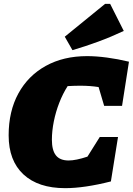

<svg xmlns="http://www.w3.org/2000/svg" viewBox="-20 -966 691 999"><path d="M319 13Q179 13 102 -58.5Q25 -130 25 -262Q25 -387 75.5 -479.5Q126 -572 218 -623Q310 -674 433 -674Q480 -674 536.5 -666.5Q593 -659 651 -645L615 -415H522L493 -513Q449 -520 398 -520Q383 -520 366.5 -519.5Q350 -519 332 -518Q307 -479 288.5 -431.5Q270 -384 260 -334Q250 -284 250 -239Q250 -184 271 -157.5Q292 -131 337 -131Q375 -131 435 -151L499 -253H594L557 -22Q419 13 319 13ZM357 -705 317 -775 527 -946H553L624 -805Q558 -774 491.5 -749.5Q425 -725 357 -705Z"/></svg>

Font: Piazzolla SC Black
Style: Italic
Weight: 900
Italic angle: -11.3°
Designer: Juan Pablo del Peral
Foundry: Huerta Tipografica
Version: Version 1.330